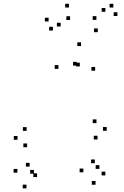

<svg xmlns="http://www.w3.org/2000/svg" viewBox="-20 -975 660 1026"><path d="M178 -28.8V-48.8H158V-28.8ZM138.3 -84.7V-104.7H118.3V-84.7ZM161.2 -47V-67H141.2V-47ZM390.3 -624.5V-644.5H370.3V-624.5ZM406.5 -620V-640H386.5V-620ZM425.5 -54.3V-74.3H405.5V-54.3ZM490.5 12.2V-7.8H470.5V12.2ZM543 -37.7V-57.7H523V-37.7ZM486.7 -102.8V-122.8H466.7V-102.8ZM511.2 -72.5V-92.5H491.2V-72.5ZM488.5 -597.3V-617.3H468.5V-597.3ZM413.2 -728.8V-748.8H393.2V-728.8ZM292.3 -607V-627H272.3V-607ZM72.8 -52.3V-72.3H52.8V-52.3ZM121.5 31.7V11.7H101.5V31.7ZM501.2 -229.7V-249.7H481.2V-229.7ZM550.3 -276.2V-296.2H530.3V-276.2ZM495.5 -317V-337H475.5V-317ZM122.2 -275.7V-295.7H102.2V-275.7ZM73.7 -228.2V-248.2H53.7V-228.2ZM124.8 -188.3V-208.3H104.8V-188.3ZM607.5 -889.5V-909.5H587.5V-889.5ZM585.7 -934.7V-954.7H565.7V-934.7ZM543.2 -912.2V-932.2H523.2V-912.2ZM495.2 -868.7V-888.7H475.2V-868.7ZM348.3 -934.8V-954.8H328.3V-934.8ZM239.8 -860.3V-880.3H219.8V-860.3ZM262.7 -811.7V-831.7H242.7V-811.7ZM304 -833.5V-853.5H284V-833.5ZM354.5 -868.2V-888.2H334.5V-868.2ZM502.5 -803V-823H482.5V-803Z"/></svg>

Font: Monaspace Radon Dots Var
Style: Regular
Weight: 400
Designer: Riley Cran and the Lettermatic Team
Version: Version 1.100 (Monaspace Radon Dots)